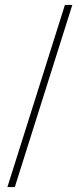

<svg xmlns="http://www.w3.org/2000/svg" viewBox="-20 -743 323 778"><path d="M10 15 243 -723H273L40 15Z"/></svg>

Font: Kalnia Glaze Thin
Style: Regular
Weight: 100
Version: Version 1.110